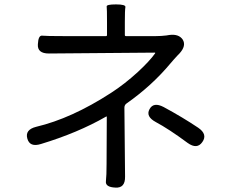

<svg xmlns="http://www.w3.org/2000/svg" viewBox="-20 -813 1040 872"><path d="M504 39Q458 37 461 10.5Q464 -16 464 -68L465 -281Q465 -286 461 -283Q334 -210 166 -159Q115 -143 104 -184Q93 -224 144 -237Q305 -275 484 -391Q546 -431 606 -486Q659 -535 684 -570Q687 -574 682 -574L202 -570Q149 -570 152 -612Q154 -653 171.5 -651Q189 -649 270 -649H461Q466 -649 466 -654V-713Q466 -774 464.5 -783.5Q463 -793 507 -793Q552 -793 549.5 -780.5Q547 -768 547 -713V-654Q547 -649 552 -649H688Q712 -649 736 -652L748 -654Q792 -660 810 -633Q827 -605 795 -570L788 -563Q771 -545 755 -526Q670 -424 556 -344Q545 -337 545 -324L548 -11Q549 42 504 39ZM899 -168Q875 -133 832 -164Q747 -227 687 -259Q641 -284 659 -317Q677 -351 723 -327Q810 -280 880 -233Q924 -203 899 -168Z"/></svg>

Font: Resource Han Rounded KR
Style: Regular
Weight: 400
Designer: Cyano Hao (round all glyphs); Ryoko NISHIZUKA 西塚涼子 (kana, bopomofo & ideographs); Paul D. Hunt (Latin, Greek & Cyrillic)
Foundry: Cyano Hao
Version: 0.990